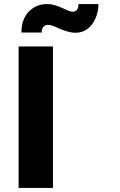

<svg xmlns="http://www.w3.org/2000/svg" viewBox="-20 -930 595 950"><path d="M72 0V-700H242V0ZM270 -790Q252 -799 239.5 -803Q227 -807 217 -807Q203 -807 194.5 -797Q186 -787 186 -769H86Q86 -835 122.5 -872.5Q159 -910 214 -910Q232 -910 249.5 -905Q267 -900 294 -888Q310 -880 321 -876Q332 -872 341 -872Q354 -872 361.5 -882.5Q369 -893 368 -910H467Q467 -872 452.5 -839Q438 -806 413 -787Q388 -768 354 -768Q334 -768 314 -774Q294 -780 270 -790Z"/></svg>

Font: Mach
Style: Bold
Weight: 700
Version: Version 1.002